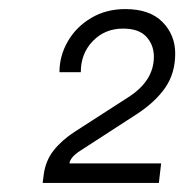

<svg xmlns="http://www.w3.org/2000/svg" viewBox="-20 -823 406 423"><path d="M366 -705Q366 -662 344.5 -630.5Q323 -599 282 -572L157 -491Q135 -477 133 -463H335L330 -420H74L76 -436Q80 -469 98.5 -492Q117 -515 145 -533L263 -609Q319 -645 319 -698Q319 -724 302.5 -742Q286 -760 251 -760Q211 -760 184.5 -732.5Q158 -705 158 -664H111Q111 -700 129.5 -732Q148 -764 181 -783.5Q214 -803 256 -803Q310 -803 338 -774.5Q366 -746 366 -705Z"/></svg>

Font: Chivo Light Italic
Style: Regular
Weight: 300
Italic angle: -8.05°
Designer: Hector Gatti
Foundry: Omnibus-Type
Version: Version 1.007